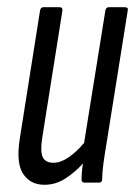

<svg xmlns="http://www.w3.org/2000/svg" viewBox="-20 -506 374 532"><path d="M103 6Q64 6 44 -24.5Q24 -55 35 -123L91 -477Q93 -486 100 -486H145Q154 -486 153 -477L97 -124Q91 -86 98.5 -70.5Q106 -55 128 -55Q148 -55 170 -70Q192 -85 213 -110L272 -477Q274 -486 281 -486H326Q336 -486 334 -477L277 -120Q270 -79 266.5 -52.5Q263 -26 263 -9Q263 0 254 0H214Q206 0 206 -9Q206 -19 207 -30.5Q208 -42 210 -53Q187 -28 160.5 -11Q134 6 103 6Z"/></svg>

Font: Sofia Sans Extra Condensed
Style: Italic
Weight: 400
Italic angle: -9°
Designer: Botio Nikoltchev, Ani Petrova
Foundry: lettersoup
Version: Version 4.101; ttfautohint (v1.8.4.7-5d5b)